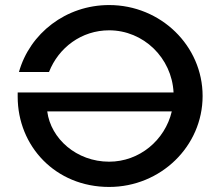

<svg xmlns="http://www.w3.org/2000/svg" viewBox="-20 -730 872 760"><path d="M50 -347C50 -152 199 10 412 10C616 10 782 -151 782 -350C782 -549 616 -710 412 -710C241 -710 98 -598 55 -445H174C212 -542 303 -610 412 -610C548 -610 660 -501 667 -364H50ZM167 -289H660C633 -175 532 -90 412 -90C283 -90 181 -181 167 -289Z"/></svg>

Font: Goli Medium
Style: Regular
Weight: 500
Designer: jaikishan Patel
Foundry: MagicType
Version: Version 1.000;Glyphs 3.2 (3242)